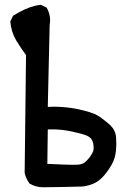

<svg xmlns="http://www.w3.org/2000/svg" viewBox="-20 -788 540 810"><path d="M204.1 -337.9Q256.8 -337.9 305.7 -328.1Q370.1 -314.5 393.6 -299.8Q421.9 -281.2 446.3 -258.8Q467.8 -237.3 469.7 -208Q470.7 -196.3 470.7 -181.6Q470.7 -167 468.8 -149.4Q465.8 -119.1 450.2 -91.8Q430.7 -58.6 411.1 -39.1Q391.6 -19.5 370.1 -11.7Q344.7 -2 325.2 -1Q305.7 0 235.4 1Q165 2 161.1 2Q130.9 2 104.5 -13.7Q88.9 -35.2 84 -58.6L89.8 -555.7Q67.4 -585.9 47.9 -618.2Q27.3 -653.3 23.4 -697.3L35.2 -721.7Q88.9 -754.9 128.9 -763.7Q138.7 -766.6 152.3 -767.6L176.8 -755.9Q191.4 -730.5 191.4 -703.1Q191.4 -693.4 189.5 -682.6L181.6 -336.9Q193.4 -337.9 204.1 -337.9ZM336.9 -102.5Q358.4 -120.1 370.1 -143.6Q375 -152.3 375 -163.6Q375 -174.8 373 -183.6Q369.1 -198.2 361.8 -205.6Q354.5 -212.9 343.8 -216.8Q320.3 -225.6 279.8 -233.9Q239.3 -242.2 202.1 -242.2Q192.4 -242.2 181.6 -242.2L179.7 -96.7Q260.7 -92.8 284.2 -92.8Q307.6 -92.8 313.5 -93.8Q328.1 -95.7 336.9 -102.5Z"/></svg>

Font: JasonHandwriting2
Style: SemiBold
Weight: 600
Version: Version 1.04.7